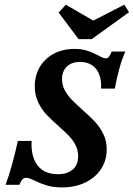

<svg xmlns="http://www.w3.org/2000/svg" viewBox="-20 -792 573 823"><path d="M128.1 -17.7Q117.9 -23 108.5 -26.4Q99.1 -29.8 92.2 -29.8Q82.8 -29.8 76.3 -23.2Q69.9 -16.6 63 0H4.1Q17.8 -37.9 30.3 -81.9Q42.8 -125.8 56.6 -187.9H115.4Q113 -143.2 125.3 -111.2Q137.6 -79.1 163.5 -62.1Q189.3 -45.2 227.2 -45.2Q268.6 -45.2 291.9 -65.4Q315.1 -85.7 315.1 -122.3Q315.1 -147.7 304.1 -169.4Q293 -191.1 276.6 -208.4Q260.1 -225.6 231.5 -251Q198.1 -280.4 177.7 -302.5Q157.4 -324.7 143.2 -354.8Q129.1 -384.8 129.1 -422.4Q129.1 -469 150.8 -505.4Q172.6 -541.8 211.1 -562Q249.7 -582.3 298.9 -582.3Q331.3 -582.3 353.6 -574.8Q375.9 -567.4 402.1 -554.1Q410.8 -548.8 419.2 -545.4Q427.6 -541.9 433.8 -541.9Q441.1 -541.9 446.7 -548.4Q452.4 -554.8 458.4 -571H517.3Q490.7 -512.9 472.1 -412.1H413.3Q415.3 -447.5 405.2 -473.3Q395.1 -499.1 374.1 -512.9Q353 -526.6 322.8 -526.6Q287.5 -526.6 266.7 -506.7Q245.8 -486.8 245.8 -452.7Q245.8 -427.2 257.5 -405.5Q269.2 -383.7 286.1 -366.1Q303 -348.4 333.2 -321.4Q367 -291.7 387.7 -269.4Q408.5 -247.1 423 -217.4Q437.5 -187.8 437.5 -151.9Q437.5 -104.5 413.1 -67.5Q388.7 -30.4 345.3 -9.6Q301.8 11.3 246.1 11.3Q209.2 11.3 182.5 3.4Q155.7 -4.4 128.1 -17.7ZM533.2 -739.8 373.2 -624.3H316.8L231.5 -738.1L262.2 -771.8L405.9 -688.6L337.2 -681.8L512.7 -771.8Z"/></svg>

Font: Playfair Micro SmCond SmLight
Style: Italic
Weight: 360
Width: 4
Italic angle: -15.6°
Designer: Claus Eggers Sørensen
Foundry: Claus Eggers Sørensen
Version: Version 2.203;Glyphs 3.3 (3326)